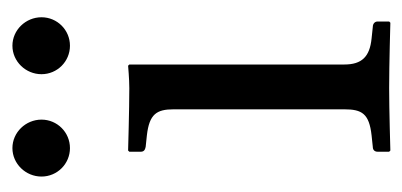

<svg xmlns="http://www.w3.org/2000/svg" viewBox="-194 -468 664 317"><g transform="rotate(-90 138.5 -310.0)"><path d="M190 -429 188 -431C188 -431 166 -429 151 -429C116 -429 48 -431 48 -431L46 -429V-410C46 -405 49 -403 54 -402L73 -400C108 -396 116 -384 116 -356V-74C116 -45 109 -33 73 -29L54 -27C49 -27 46 -24 46 -19V0L48 2C48 2 116 0 151 0C190 0 259 2 259 2L261 0V-19C261 -24 257 -27 252 -27L233 -29C203 -32 190 -45 190 -74ZM5 -574C5 -548 26 -527 52 -527C78 -527 99 -548 99 -574C99 -600 78 -622 52 -622C26 -622 5 -600 5 -574ZM174 -574C174 -548 195 -527 221 -527C247 -527 268 -548 268 -574C268 -600 247 -622 221 -622C195 -622 174 -600 174 -574Z"/></g></svg>

Font: Libertinus Serif Display
Style: Regular
Weight: 400
Designer: Philipp H. Poll, Khaled Hosny
Foundry: Caleb Maclennan
Version: Version 7.050;RELEASE